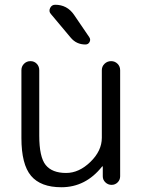

<svg xmlns="http://www.w3.org/2000/svg" viewBox="-20 -777 600 807"><path d="M238 10Q151 10 110.5 -38Q70 -86 70 -197V-482Q70 -498 81 -509Q92 -520 108 -520Q124 -520 134.5 -509Q145 -498 145 -482V-207Q145 -117 172 -83.5Q199 -50 258 -50Q312 -50 360 -96.5Q408 -143 408 -198V-482Q408 -498 419.5 -509Q431 -520 447 -520Q463 -520 474 -509Q485 -498 485 -482V-36Q485 -21 474.5 -10.5Q464 0 449 0Q434 0 423 -10.5Q412 -21 412 -36V-77Q412 -78 411 -78Q410 -78 409 -77Q340 10 238 10ZM212 -757Q262 -757 291 -715L355 -621Q362 -611 356.5 -600.5Q351 -590 339 -590Q301 -590 277 -619L194 -718Q184 -729 190.5 -743Q197 -757 212 -757Z"/></svg>

Font: Rounded Mplus 1c
Style: Regular
Weight: 400
Version: Version 1.059.20150529